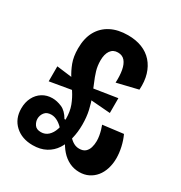

<svg xmlns="http://www.w3.org/2000/svg" viewBox="-162 -790 870 921"><g transform="rotate(30 272.5 -329.0)"><path d="M149 14Q89 14 51.5 -20.5Q14 -55 14 -112Q14 -146 27.5 -172.5Q41 -199 65 -214Q89 -229 120 -229Q145 -229 172 -217.5Q199 -206 219 -171H230L229 -114Q212 -135 193 -146.5Q174 -158 155 -158Q130 -158 118 -142.5Q106 -127 106 -108Q106 -91 116.5 -75.5Q127 -60 152 -60Q175 -60 191.5 -75Q208 -90 216.5 -116Q225 -142 225 -173Q225 -216 213 -247.5Q201 -279 183.5 -305.5Q166 -332 148.5 -359Q131 -386 118.5 -419Q106 -452 106 -497Q106 -554 127.5 -592.5Q149 -631 188.5 -651.5Q228 -672 283 -672Q327 -672 361 -658.5Q395 -645 418 -619Q441 -593 452 -556.5Q463 -520 460 -473L344 -445Q346 -484 340.5 -513.5Q335 -543 321 -559.5Q307 -576 282 -576Q256 -576 242 -556Q228 -536 228 -501Q228 -471 236 -444.5Q244 -418 256 -390.5Q268 -363 279.5 -333Q291 -303 299 -268Q307 -233 307 -190Q307 -149 298 -112.5Q289 -76 270.5 -47.5Q252 -19 221.5 -2.5Q191 14 149 14ZM63 -290V-373L199 -356L203 -314ZM407 14Q377 14 351.5 1.5Q326 -11 306 -33.5Q286 -56 272 -86L254 -88L275 -134Q285 -122 293.5 -112.5Q302 -103 311 -96.5Q320 -90 329.5 -86.5Q339 -83 350 -83Q372 -83 384 -93.5Q396 -104 401 -121Q406 -138 406 -157Q406 -171 403.5 -185.5Q401 -200 397 -214Q393 -228 389 -238L502 -252Q515 -224 522 -192.5Q529 -161 529 -132Q529 -101 520.5 -74Q512 -47 496 -27.5Q480 -8 457.5 3Q435 14 407 14ZM252 -316 246 -364 393 -387V-305Z"/></g></svg>

Font: Bricolage Grotesque 36pt Condensed SemiBold
Style: Regular
Weight: 600
Width: 3
Designer: Mathieu Triay
Foundry: Atelier Triay
Version: Version 1.001;gftools[0.9.33.dev8+g029e19f]